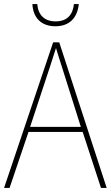

<svg xmlns="http://www.w3.org/2000/svg" viewBox="-20 -923 544 943"><path d="M367 -903H343C338 -852 311 -818 253 -818C197 -818 167 -851 163 -903H139C143 -831 187 -794 252 -794C320 -794 360 -834 367 -903ZM476 0H504L271 -715H241L0 0H27L120 -275H386ZM282 -601 377 -300H128L227 -600C236 -630 246 -657 255 -687C265 -653 274 -627 282 -601Z"/></svg>

Font: Noto Sans Georgian SemiCondensed Thin
Style: Regular
Weight: 100
Width: 4
Designer: Monotype Design Team, Akaki Razmadze
Foundry: Google LLC
Version: Version 2.005